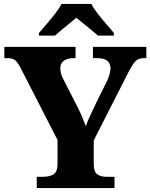

<svg xmlns="http://www.w3.org/2000/svg" viewBox="-20 -951 761 971"><path d="M166 0V-57H199Q231 -57 251 -69.5Q271 -82 271 -124V-243L86 -604Q71 -633 58.5 -645Q46 -657 15 -657H2V-714H362V-657H351Q320 -657 302.5 -643.5Q285 -630 285 -606Q285 -579 300 -551L374 -406Q388 -378 396.5 -357Q405 -336 414 -313Q423 -339 437.5 -369.5Q452 -400 467 -432L523 -545Q533 -569 536 -584Q539 -599 539 -605Q539 -657 471 -657H450V-714H720V-657H708Q680 -657 665 -641.5Q650 -626 626 -579L454 -241V-124Q454 -81 472.5 -69Q491 -57 516 -57H559V0ZM177 -784Q193 -803 215.5 -829Q238 -855 259 -882Q280 -909 291 -931H442Q453 -909 474 -882Q495 -855 518 -829Q541 -803 556 -784V-771H475Q463 -782 443 -798.5Q423 -815 402 -832Q381 -849 366 -861Q351 -849 330.5 -832Q310 -815 290 -798.5Q270 -782 258 -771H177Z"/></svg>

Font: Noto Serif ExtraBold
Style: Regular
Weight: 800
Designer: Monotype Design Team
Foundry: Monotype Imaging Inc.
Version: Version 2.014